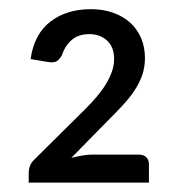

<svg xmlns="http://www.w3.org/2000/svg" viewBox="-20 -838 372 408"><path d="M288 -714.5Q288 -694.5 281.8 -677.2Q275.5 -660 265 -644.5Q254.5 -629 241 -614.5Q227.5 -600 212.5 -585L131.5 -502.5Q143 -505.5 154.8 -507.5Q166.5 -509.5 177 -509.5H274.5Q285 -509.5 290.8 -504Q296.5 -498.5 296.5 -488.5V-450H41V-471.5Q41 -478 43.5 -485Q46 -492 52 -498L162.5 -607.5Q175 -620 186 -633Q197 -646 205 -659.2Q213 -672.5 217.8 -685.8Q222.5 -699 222.5 -712.5Q222.5 -738 207.5 -751.8Q192.5 -765.5 170 -765.5Q147 -765.5 132.8 -753.5Q118.5 -741.5 111.5 -720.5Q107.5 -713.5 102.8 -709.5Q98 -705.5 89.5 -705.5Q87.5 -705.5 85.2 -705.8Q83 -706 80.5 -706.5L45 -712.5Q52.5 -765.5 87 -792Q121.5 -818.5 173 -818.5Q199 -818.5 220.2 -811Q241.5 -803.5 256.5 -790Q271.5 -776.5 279.8 -757.2Q288 -738 288 -714.5Z"/></svg>

Font: LatoCHI
Style: Regular
Weight: 400
Designer: Lukasz Dziedzic
Foundry: tyPoland Lukasz Dziedzic
Version: Version 1.104